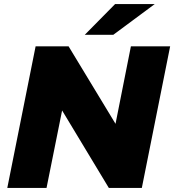

<svg xmlns="http://www.w3.org/2000/svg" viewBox="-20 -929 861 949"><path d="M16 0 156 -700H319L551 -317L627 -700H821L681 0H518L287 -383L210 0ZM399 -757 549 -909H745L540 -757Z"/></svg>

Font: Montserrat ExtraBold
Style: Italic
Weight: 800
Italic angle: -11.3°
Designer: Julieta Ulanovsky
Foundry: Julieta Ulanovsky
Version: Version 9.000; ttfautohint (v1.8.4.7-5d5b)